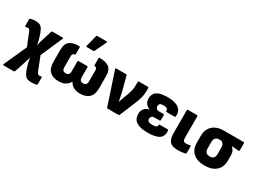

<svg xmlns="http://www.w3.org/2000/svg" viewBox="-48 -1489 3255 2440"><g transform="rotate(30 1579.5 -269.0)"><path d="M426 196Q387 196 362.5 184.5Q338 173 320.5 142Q303 111 285 54L273 12Q269 -6 264.5 -24Q260 -42 256 -66H254Q249 -42 243.5 -24Q238 -6 230 19L179 174Q175 185 164 185H17Q9 185 6.5 180Q4 175 8 168L157 -162L84 -343Q75 -365 67 -374Q59 -383 45 -383Q37 -383 30 -381.5Q23 -380 15 -378Q2 -376 2 -390V-484Q2 -496 13 -498Q28 -502 48 -505Q68 -508 90 -508Q132 -508 156 -493Q180 -478 195.5 -447Q211 -416 226 -368L241 -317Q248 -292 256 -251H257Q261 -273 265.5 -292.5Q270 -312 276 -328L325 -486Q328 -497 341 -497H486Q503 -497 495 -481L356 -163L430 25Q441 51 450 61Q459 71 474 71Q484 71 499 68Q511 65 511 80V174Q511 185 499 188Q466 196 426 196Z M717 11Q636 11 588.5 -32.5Q541 -76 541 -173V-352Q541 -437 587.5 -472.5Q634 -508 723 -508Q738 -508 738 -495V-400Q738 -386 727 -386Q695 -384 695 -343V-185Q695 -149 709 -135.5Q723 -122 748 -122Q773 -122 787.5 -136Q802 -150 802 -185V-326Q802 -339 815 -339H937Q950 -339 950 -326V-185Q950 -150 964.5 -136Q979 -122 1004 -122Q1029 -122 1043 -135.5Q1057 -149 1057 -185V-343Q1057 -384 1025 -386Q1014 -386 1014 -400V-495Q1014 -508 1029 -508Q1119 -508 1165 -472.5Q1211 -437 1211 -352L1212 -173Q1212 -75 1164 -32Q1116 11 1035 11Q971 11 933 -13Q895 -37 877 -72H875Q858 -38 820.5 -13.5Q783 11 717 11ZM815 -545Q801 -545 805 -559L847 -723Q849 -734 863 -734H993Q1010 -734 1002 -717L925 -555Q920 -545 908 -545Z M1436 0Q1425 0 1422 -11L1266 -482Q1261 -497 1277 -497H1417Q1429 -497 1432 -486L1488 -271Q1496 -240 1501.5 -209Q1507 -178 1513 -148H1516Q1522 -169 1530 -190.5Q1538 -212 1545 -232L1567 -290Q1579 -325 1587.5 -358Q1596 -391 1596 -427V-483Q1596 -497 1609 -497H1738Q1751 -497 1751 -482V-437Q1751 -390 1739 -344.5Q1727 -299 1708 -252L1608 -11Q1603 0 1593 0Z M2023 11Q1915 11 1860 -25Q1805 -61 1805 -139Q1805 -184 1830 -215.5Q1855 -247 1901 -255V-258Q1863 -271 1841.5 -302Q1820 -333 1820 -374Q1820 -441 1868.5 -474.5Q1917 -508 2024 -508Q2137 -508 2189.5 -467Q2242 -426 2235 -352Q2234 -337 2221 -337H2108Q2095 -337 2095 -351Q2096 -369 2081.5 -380.5Q2067 -392 2032 -392Q1995 -392 1980.5 -380Q1966 -368 1966 -346Q1966 -322 1979.5 -309Q1993 -296 2030 -296H2081Q2094 -296 2094 -282V-213Q2094 -200 2081 -200H2015Q1983 -200 1969 -188Q1955 -176 1955 -151Q1955 -127 1972.5 -116Q1990 -105 2028 -105Q2064 -105 2081.5 -112Q2099 -119 2099 -141Q2099 -154 2112 -154H2225Q2238 -154 2239 -139Q2247 -61 2194.5 -25Q2142 11 2023 11Z M2470 11Q2418 11 2383.5 -3.5Q2349 -18 2332.5 -55.5Q2316 -93 2316 -160V-484Q2316 -497 2329 -497H2457Q2471 -497 2471 -484V-172Q2471 -139 2481 -126.5Q2491 -114 2520 -114Q2535 -114 2549.5 -116Q2564 -118 2576 -121Q2588 -124 2588 -110V-16Q2588 -5 2577 -1Q2558 3 2531.5 7Q2505 11 2470 11Z M2861 11Q2752 11 2692.5 -42.5Q2633 -96 2633 -193V-291Q2633 -388 2692 -442.5Q2751 -497 2857 -497H3141Q3155 -497 3155 -484V-382Q3155 -368 3141 -369L3041 -377V-374Q3059 -361 3074 -334.5Q3089 -308 3089 -268V-193Q3089 -96 3029 -42.5Q2969 11 2861 11ZM2861 -122Q2897 -122 2915.5 -141Q2934 -160 2934 -203V-284Q2934 -326 2921 -345Q2908 -364 2890 -370H2862Q2826 -370 2807 -351.5Q2788 -333 2788 -286V-203Q2788 -160 2806 -141Q2824 -122 2861 -122Z"/></g></svg>

Font: Sofia Sans Semi Condensed Black
Style: Regular
Weight: 900
Designer: Botio Nikoltchev, Ani Petrova
Foundry: lettersoup
Version: Version 4.100; ttfautohint (v1.8.4.7-5d5b)